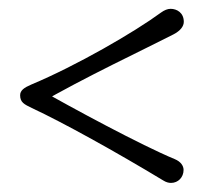

<svg xmlns="http://www.w3.org/2000/svg" viewBox="-20 -434 504 433"><path d="M347.7 -27.3C354.5 -22.9 360.4 -21.5 365.7 -21.5C381.8 -21.5 394 -34.2 394 -50.8C394 -59.6 388.2 -69.3 374 -75.2C300.3 -105.5 138.2 -192.9 65.9 -234.4V-198.7C168 -258.3 308.6 -324.2 371.1 -356.4C387.2 -364.7 394.5 -375 394.5 -384.8C394.5 -405.3 378.9 -414.1 364.7 -414.1C357.9 -414.1 350.6 -411.1 343.3 -405.8C282.7 -361.3 152.8 -286.1 50.3 -243.2C34.2 -236.3 25.4 -230 25.4 -219.2C25.4 -203.1 34.7 -198.7 51.8 -190.4C122.1 -157.7 241.7 -91.3 347.7 -27.3Z"/></svg>

Font: Pompiere 
Style: Regular
Weight: 400
Designer: Karolina Lach
Foundry: Sorkin Type Co.
Version: Version 1.001